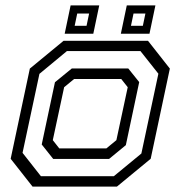

<svg xmlns="http://www.w3.org/2000/svg" viewBox="-20 -691 668 711"><path d="M100.5 0 19.5 -103 90.5 -437 215.5 -540H528L609 -437L538 -103L413 0ZM131.5 -38.5H401.5L503.5 -122.5L566.5 -418L500 -502H228L126 -417.5L63.5 -125ZM177 -102.5 134.5 -156 183.5 -386.5 246 -437.5H455L495.5 -387L446 -153.5L384 -102.5ZM199.5 -141.5H374L411 -172L453 -368L429 -398.5H254.5L217.5 -368L175.5 -172ZM427.5 -566 449.5 -671H555.5L533.5 -566ZM219.5 -566 241.5 -671H347.5L325.5 -566ZM256.5 -595.5H300.5L310 -641H266ZM465 -595.5H509L518.5 -641H474.5Z"/></svg>

Font: Tourney
Style: Italic
Weight: 400
Italic angle: -12°
Version: Version 1.015